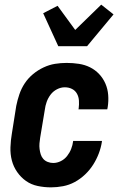

<svg xmlns="http://www.w3.org/2000/svg" viewBox="-20 -799 540 827"><path d="M200 8Q170 8 142 2Q114 -4 92 -19.5Q70 -35 54 -58Q38 -81 31 -108Q24 -135 25 -164.5Q26 -194 31 -223L50 -343Q55 -368 63.5 -393Q72 -418 86.5 -440Q101 -462 122 -479.5Q143 -497 167.5 -508.5Q192 -520 217 -524Q242 -528 267 -528Q294 -528 320 -524Q346 -520 368 -509Q390 -498 407 -480Q424 -462 434 -439Q444 -416 446 -390Q448 -364 444 -338L442 -328H318L319 -333Q321 -349 320 -365.5Q319 -382 311.5 -395.5Q304 -409 290 -416Q276 -423 259 -423Q242 -423 225.5 -414.5Q209 -406 198 -391.5Q187 -377 181 -360Q175 -343 173 -326L153 -206Q151 -194 150 -181.5Q149 -169 150.5 -157Q152 -145 155.5 -134Q159 -123 166.5 -114.5Q174 -106 185.5 -101.5Q197 -97 209 -97Q226 -97 242 -105Q258 -113 269 -127Q280 -141 286.5 -157.5Q293 -174 295 -191V-192H419V-189Q415 -163 405.5 -138Q396 -113 381.5 -90Q367 -67 346.5 -47.5Q326 -28 302 -15Q278 -2 251.5 3Q225 8 200 8ZM231 -600 166 -742 228 -774 304 -670 416 -779 469 -737 355 -600Z"/></svg>

Font: Iosevka Term Curly XBd Obl
Style: Regular
Weight: 800
Italic angle: -9°
Designer: Belleve Invis
Foundry: Belleve Invis
Version: Version 32.3.0